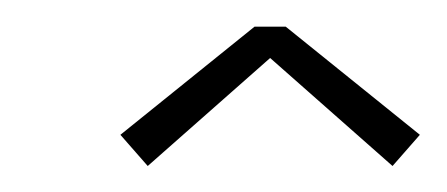

<svg xmlns="http://www.w3.org/2000/svg" viewBox="-20 -521 335 144"><path d="M70.3 -419.9 170.9 -501H194.3L294.9 -419.9L274.4 -396.5L182.6 -477.5L90.8 -396.5Z"/></svg>

Font: Kleymisska
Style: Regular
Weight: 500
Italic angle: -8°
Designer: gluk
Foundry: gluk
Version: Version 0.298